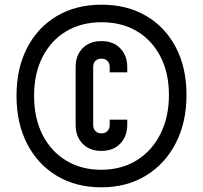

<svg xmlns="http://www.w3.org/2000/svg" viewBox="-20 -785 866 820"><path d="M412 15Q305 15 223.5 -33.5Q142 -82 96.2 -170Q50.5 -258 50.5 -376Q50.5 -493 95.8 -580.5Q141 -668 222.8 -716.5Q304.5 -765 414 -765Q522.5 -765 604 -717.2Q685.5 -669.5 731 -582.8Q776.5 -496 776.5 -379.5Q776.5 -262.5 730.8 -173.8Q685 -85 603.2 -35Q521.5 15 412 15ZM412 -60Q499 -60 564 -100.5Q629 -141 665.2 -213Q701.5 -285 701.5 -379.5Q701.5 -473.5 665.2 -543.5Q629 -613.5 564.5 -651.8Q500 -690 414 -690Q327 -690 262.2 -651Q197.5 -612 161.5 -541.2Q125.5 -470.5 125.5 -376Q125.5 -280.5 161.8 -209.2Q198 -138 262.8 -99Q327.5 -60 412 -60ZM413 -140.5Q363 -140.5 333 -171Q303 -201.5 303 -251.5V-498.5Q303 -549 333 -579.2Q363 -609.5 413 -609.5Q464 -609.5 493.8 -578.5Q523.5 -547.5 523.5 -498.5V-476H448.5V-498.5Q448.5 -514.5 439.2 -524.5Q430 -534.5 413.5 -534.5Q396.5 -534.5 387.2 -524.8Q378 -515 378 -498.5V-251.5Q378 -235.5 387.2 -225.5Q396.5 -215.5 413.5 -215.5Q430 -215.5 439.2 -225.8Q448.5 -236 448.5 -251.5V-274H523.5V-251.5Q523.5 -203 493.8 -171.8Q464 -140.5 413 -140.5Z"/></svg>

Font: Mohave Light SemiBold
Style: Regular
Weight: 600
Version: Version 2.003